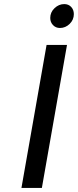

<svg xmlns="http://www.w3.org/2000/svg" viewBox="-20 -920 382 940"><path d="M85 0 208 -700H308L185 0ZM273.5 -783Q253 -783 239.5 -797.2Q226 -811.5 226 -832Q226 -860 247 -880Q268 -900 294.5 -900Q315.5 -900 328.5 -886Q341.5 -872 341.5 -851Q341.5 -823 321 -803Q300.5 -783 273.5 -783Z"/></svg>

Font: Overpass Medium
Style: Italic
Weight: 500
Italic angle: -10°
Designer: Delve Withrington, Dave Bailey, Thomas Jockin
Foundry: Delve Fonts LLC
Version: Version 4.000